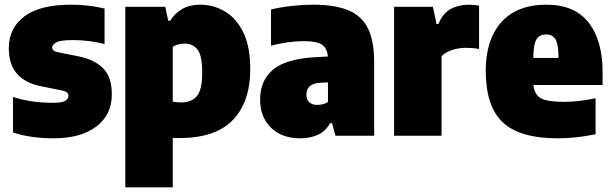

<svg xmlns="http://www.w3.org/2000/svg" viewBox="-20 -579 2608 819"><path d="M208.5 11Q162 11 118.2 5Q74.5 -1 35.5 -14V-165.5Q71.5 -153.5 115 -147Q158.5 -140.5 204.5 -140.5Q244 -140.5 258 -148.8Q272 -157 272 -170.5Q272 -187 247.5 -192.5L158 -210.5Q89 -223.5 53.2 -263.5Q17.5 -303.5 17.5 -374Q17.5 -458.5 83.5 -508.8Q149.5 -559 282.5 -559Q322.5 -559 359.5 -554.5Q396.5 -550 426 -542.5V-391Q396.5 -399 362.2 -403.5Q328 -408 291.5 -408Q236 -408 219.2 -397.8Q202.5 -387.5 202.5 -376Q202.5 -361 228.5 -356L318 -338Q383 -324.5 420 -287.8Q457 -251 457 -176Q457 -89 390.5 -39Q324 11 208.5 11Z M514.5 220V-550H685L697.5 -490.5H706Q725 -522 757 -540.5Q789 -559 834.5 -559Q890.5 -559 939.2 -530.2Q988 -501.5 1017.8 -441Q1047.5 -380.5 1047.5 -285Q1047.5 -144 973.2 -67Q899 10 744.5 10Q737 10 730.2 9.8Q723.5 9.5 717 9V220ZM752 -142Q797 -142 819.8 -169Q842.5 -196 842.5 -268.5Q842.5 -343.5 822.2 -368.2Q802 -393 768 -393Q738 -393 717 -379.5V-145Q725 -144 734.8 -143Q744.5 -142 752 -142Z M1261 11Q1181.5 11 1135.5 -34.8Q1089.5 -80.5 1089.5 -154Q1089.5 -235 1143.8 -281.2Q1198 -327.5 1322.5 -335L1378.5 -338Q1375.5 -373.5 1353.2 -388.5Q1331 -403.5 1275.5 -403.5Q1244.5 -403.5 1207.2 -398.5Q1170 -393.5 1136 -384V-538.5Q1177 -548.5 1225 -553.8Q1273 -559 1315 -559Q1407 -559 1464.5 -535.8Q1522 -512.5 1549 -459Q1576 -405.5 1576 -314V0H1411L1396.5 -53.5H1388Q1368 -18 1334.8 -3.5Q1301.5 11 1261 11ZM1287 -175Q1287 -154 1299.5 -142.8Q1312 -131.5 1333.5 -131.5Q1344 -131.5 1356 -134.2Q1368 -137 1379 -144V-227.5L1346 -226Q1287 -222.5 1287 -175Z M1661 0V-550H1826.5L1842 -477H1850.5Q1868.5 -522 1902.2 -540.5Q1936 -559 1980 -559Q1991.5 -559 2003 -557.8Q2014.5 -556.5 2023.5 -555V-370Q2010 -373 1994.8 -374Q1979.5 -375 1967 -375Q1935.5 -375 1907 -365.2Q1878.5 -355.5 1863.5 -339V0Z M2360 11Q2196.5 11 2124.2 -57.5Q2052 -126 2052 -277Q2052 -409 2118.2 -484Q2184.5 -559 2311.5 -559Q2430.5 -559 2490.5 -483Q2550.5 -407 2550.5 -270.5V-216.5H2255.5Q2259.5 -175.5 2286.8 -160Q2314 -144.5 2388 -144.5Q2419.5 -144.5 2453.5 -148.8Q2487.5 -153 2520.5 -160V-6.5Q2437 11 2360 11ZM2309.5 -432Q2281.5 -432 2268.5 -411.5Q2255.5 -391 2255 -332H2362.5Q2362 -391 2349.5 -411.5Q2337 -432 2309.5 -432Z"/></svg>

Font: Encode Sans Semi Condensed Black
Style: Regular
Weight: 900
Width: 4
Designer: Multiple Designers
Foundry: Impallari Type
Version: Version 3.000; ttfautohint (v1.8.3) -l 8 -r 50 -G 200 -x 14 